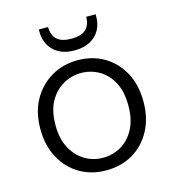

<svg xmlns="http://www.w3.org/2000/svg" viewBox="-106 -785 801 885"><g transform="rotate(-15 294.5 -342.0)"><path d="M293 12Q224 12 168.5 -20Q113 -52 80.5 -111.5Q48 -171 48 -250Q48 -331 81 -389.5Q114 -448 170 -480.5Q226 -513 295 -513Q366 -513 421 -480.5Q476 -448 508 -389.5Q540 -331 540 -250Q540 -171 507.5 -111.5Q475 -52 419.5 -20Q364 12 293 12ZM293 -48Q340 -48 379.5 -70.5Q419 -93 443.5 -138.5Q468 -184 468 -250Q468 -318 444 -362.5Q420 -407 380.5 -429.5Q341 -452 295 -452Q250 -452 210 -429.5Q170 -407 145 -362.5Q120 -318 120 -250Q120 -184 144.5 -139Q169 -94 208.5 -71Q248 -48 293 -48ZM295 -560Q250 -560 220 -577Q190 -594 175 -622Q160 -650 160 -683V-696H204Q204 -658 225.5 -637Q247 -616 295 -616Q343 -616 364.5 -637Q386 -658 386 -696H431V-683Q431 -650 416 -622Q401 -594 370.5 -577Q340 -560 295 -560Z"/></g></svg>

Font: DM Sans 18pt Light
Style: Regular
Weight: 300
Designer: Colophon Foundry, Jonny Pinhorn
Foundry: Colophon Foundry
Version: Version 4.004;gftools[0.9.30]